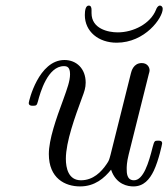

<svg xmlns="http://www.w3.org/2000/svg" viewBox="-20 -657 603 688"><path d="M284 -603C284 -544 333 -504 398 -504C500 -504 563 -593 563 -625C563 -634 557 -637 553 -637C546 -637 541 -628 539 -622C519 -572 458 -541 402 -541C367 -541 308 -554 308 -610V-621C308 -630 306 -637 298 -637C287 -637 284 -620 284 -603ZM83 -288C83 -278 93 -278 98 -278C111 -278 112 -280 116 -294C124 -325 151 -420 209 -420C220 -420 231 -417 231 -391C231 -367 221 -340 207 -301C181 -231 155 -157 155 -105C155 -18 213 11 267 11C320 11 354 -19 378 -49C396 5 439 11 458 11C495 11 516 -14 531 -45C549 -83 561 -141 561 -143C561 -153 553 -153 546 -153C534 -153 533 -152 527 -130C513 -74 494 -11 460 -11C434 -11 434 -38 434 -52C434 -59 434 -75 441 -103L513 -391C515 -397 516 -402 516 -405C516 -416 508 -431 488 -431C458 -431 451 -402 449 -394L376 -102C371 -84 371 -82 362 -69C343 -41 314 -11 270 -11C225 -11 216 -55 216 -88C216 -149 249 -239 274 -307C282 -328 287 -342 287 -361C287 -411 254 -442 211 -442C118 -442 83 -294 83 -288Z"/></svg>

Font: CMU Serif
Style: Italic
Weight: 500
Italic angle: -14.04°
Version: Version 0.7.0